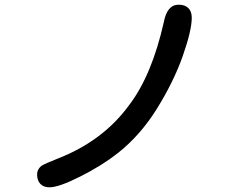

<svg xmlns="http://www.w3.org/2000/svg" viewBox="-20 -751 1040 818"><path d="M797 -676Q797 -622 759 -513.5Q721 -405 649.5 -289.5Q578 -174 481 -98Q415 -46 323 0.5Q231 47 191 47Q166 47 152 32.5Q138 18 138 -8Q138 -29 156 -44Q169 -53 230 -77Q420 -152 530 -303Q627 -430 678 -657Q692 -731 741 -731Q768 -731 782.5 -716.5Q797 -702 797 -676Z"/></svg>

Font: 寒蝉全圆体 Bold
Style: Regular
Weight: 700
Designer: Warren2060
      Designed by Motoya company      

      [Varela Round]
      Joe Prince(Latin component); Avraham Cornf
Foundry: ChillType
Version: Version 3.200